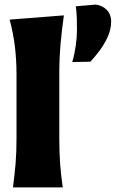

<svg xmlns="http://www.w3.org/2000/svg" viewBox="-20 -817 504 837"><path d="M36.5 0Q43.5 -52.5 47.8 -102.2Q52 -152 52 -214.5V-493Q52 -553.5 45.2 -612Q38.5 -670.5 22 -731.5L258.5 -750Q250 -691.5 244.2 -627.5Q238.5 -563.5 238.5 -493V-214.5Q238.5 -152 242.2 -102.2Q246 -52.5 253.5 0ZM295 -546.5Q305 -580.5 310.2 -617.2Q315.5 -654 315.5 -686.5Q315.5 -712.5 314.8 -738.2Q314 -764 310.5 -789.5L396 -797Q424.5 -794.5 444.5 -774.8Q464.5 -755 464.5 -722.5Q464.5 -690 449.8 -657Q435 -624 413.8 -595.8Q392.5 -567.5 374 -548Z"/></svg>

Font: Commissioner Flair ExtraBold
Style: Regular
Weight: 800
Designer: Kostas Bartsokas
Foundry: Kostas Bartsokas
Version: Version 1.000; ttfautohint (v1.8.3)